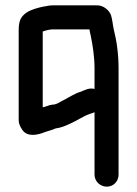

<svg xmlns="http://www.w3.org/2000/svg" viewBox="-20 -515 514 719"><path d="M178 -405H315C316 -398 317 -392 319 -385C327 -347 334 -303 334 -259V-182C314 -187 298 -178 284 -172C261 -166 238 -150 218 -140C205 -134 193 -123 175 -123C168 -122 161 -120 154 -117L140 -113V-397C151 -401 166 -405 178 -405ZM380 184C405 184 424 164 424 139V-259C424 -312 417 -362 406 -405C402 -423 401 -441 396 -457C390 -476 368 -495 344 -495H178C169 -495 161 -494 153 -492L141 -490C118 -485 96 -479 78 -467C56 -451 50 -434 50 -401V-64C50 -53 55 -41 64 -28C83 -1 121 -9 150 -21C164 -26 176 -28 188 -34C212 -37 227 -45 245 -53C268 -63 290 -79 315 -88L330 -93L334 -95V139C334 164 355 184 380 184Z"/></svg>

Font: Electronic
Style: Blk
Weight: 900
Version: Version 1.011